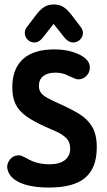

<svg xmlns="http://www.w3.org/2000/svg" viewBox="-20 -828 478 859"><path d="M185 -260Q207 -250 232.5 -239Q258 -228 276 -210.5Q294 -193 294 -163Q294 -130 270 -111.5Q246 -93 202 -93Q144 -93 101 -119Q82 -129 76.5 -131Q71 -133 62 -133Q48 -133 35.5 -124.5Q23 -116 17 -102Q10 -87 13 -73Q21 -33 69 -11Q117 11 200 11Q310 11 361.5 -33Q413 -77 413 -169Q413 -226 392.5 -260.5Q372 -295 335.5 -317.5Q299 -340 252 -361Q216 -377 194.5 -388.5Q173 -400 163.5 -412.5Q154 -425 154 -444Q154 -472 173.5 -487.5Q193 -503 228 -503Q260 -503 286 -489Q302 -482 310 -478.5Q318 -475 321.5 -474Q325 -473 330 -473Q352 -473 367 -488.5Q382 -504 382 -526Q382 -550 361 -567.5Q340 -585 304 -596Q268 -607 223 -607Q130 -607 82.5 -563.5Q35 -520 35 -437Q35 -394 49 -363.5Q63 -333 96 -309Q129 -285 185 -260ZM220 -721 265 -664Q285 -638 307 -638Q325 -638 338 -650.5Q351 -663 351 -681Q351 -688 348 -695.5Q345 -703 339 -710L301 -760Q280 -787 262.5 -797.5Q245 -808 220 -808Q196 -808 178 -797Q160 -786 139 -758L101 -708Q91 -696 91 -681Q91 -663 103.5 -650.5Q116 -638 134 -638Q156 -638 175 -664Z"/></svg>

Font: Beiruti
Style: Bold
Weight: 700
Designer: Arlette Boutros
Foundry: Boutros
Version: Version 1.41